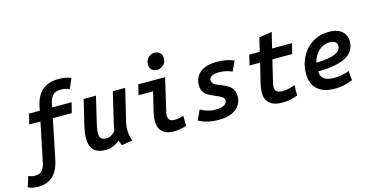

<svg xmlns="http://www.w3.org/2000/svg" viewBox="-158 -1232 3609 1872"><g transform="rotate(-15 1647.0 -296.5)"><path d="M34 188Q4 188 -21.5 182.5Q-47 177 -66 167L-33 62Q-20 67 -3 71.5Q14 76 36 76Q85 76 108 45.5Q131 15 139 -30L220 -421H107L132 -524H241L248 -560Q264 -640 298.5 -687Q333 -734 383 -755Q433 -776 497 -776Q532 -776 565 -770Q598 -764 622 -753L578 -652Q560 -660 540 -665Q520 -670 493 -670Q461 -670 437.5 -660.5Q414 -651 398 -627.5Q382 -604 373 -560L365 -524H562L536 -421H345L264 -26Q250 44 220.5 92Q191 140 145 164Q99 188 34 188Z M766 12Q707 12 671.5 -8Q636 -28 621 -64Q606 -100 606 -148Q606 -175 610.5 -203.5Q615 -232 621 -263L684 -524H808L749 -275Q742 -245 736.5 -216.5Q731 -188 731 -164Q731 -143 737 -128Q743 -113 757 -104.5Q771 -96 794 -96Q829 -96 852 -110.5Q875 -125 893 -145Q895 -162 897 -177Q899 -192 904 -211L978 -524H1103L1027 -208Q1022 -187 1019 -167Q1016 -147 1016 -126Q1016 -96 1021.5 -68Q1027 -40 1037 -10L928 8Q924 -1 917 -17.5Q910 -34 908 -43Q886 -25 849.5 -6.5Q813 12 766 12Z M1451 9Q1398 9 1364 -8.5Q1330 -26 1314 -59.5Q1298 -93 1298 -137Q1298 -157 1301 -179.5Q1304 -202 1310 -227L1357 -421H1210L1235 -524H1506L1433 -212Q1428 -197 1426 -183.5Q1424 -170 1424 -159Q1424 -130 1438.5 -114Q1453 -98 1487 -98Q1506 -98 1530 -102Q1554 -106 1580 -115V-13Q1548 -1 1516.5 4Q1485 9 1451 9ZM1449 -613Q1419 -613 1397.5 -631.5Q1376 -650 1376 -687Q1376 -730 1404 -755.5Q1432 -781 1467 -781Q1498 -781 1520 -762Q1542 -743 1542 -706Q1542 -665 1514 -639Q1486 -613 1449 -613Z M1905 14Q1849 14 1809 5.5Q1769 -3 1743 -14.5Q1717 -26 1703 -33L1750 -132Q1771 -120 1810 -105.5Q1849 -91 1903 -91Q1940 -91 1965 -98.5Q1990 -106 2003 -119.5Q2016 -133 2016 -152Q2016 -176 1995.5 -190Q1975 -204 1926 -224Q1887 -240 1860 -256.5Q1833 -273 1818 -298Q1803 -323 1803 -362Q1803 -441 1860.5 -489.5Q1918 -538 2031 -538Q2085 -538 2131 -528Q2177 -518 2202 -505L2156 -406Q2133 -417 2099.5 -425.5Q2066 -434 2018 -434Q2000 -434 1978 -429.5Q1956 -425 1941 -412.5Q1926 -400 1926 -377Q1926 -362 1933.5 -351.5Q1941 -341 1960.5 -330.5Q1980 -320 2014 -307Q2056 -291 2084 -272.5Q2112 -254 2126.5 -227.5Q2141 -201 2141 -160Q2141 -113 2115.5 -73.5Q2090 -34 2038 -10Q1986 14 1905 14Z M2547 12Q2493 12 2455 -4Q2417 -20 2397 -52Q2377 -84 2377 -134Q2377 -153 2380 -174.5Q2383 -196 2388 -219L2437 -421H2331L2355 -524H2461L2494 -661L2624 -681L2586 -524H2786L2761 -421H2561L2511 -211Q2508 -196 2505 -182Q2502 -168 2502 -157Q2502 -120 2524.5 -108Q2547 -96 2577 -96Q2610 -96 2642 -103.5Q2674 -111 2704 -122L2703 -18Q2669 -4 2628.5 4Q2588 12 2547 12Z M3074 13Q2992 13 2940.5 -15Q2889 -43 2865 -90.5Q2841 -138 2841 -198Q2841 -265 2863 -326Q2885 -387 2926.5 -435Q2968 -483 3028 -510.5Q3088 -538 3164 -538Q3218 -538 3256.5 -520.5Q3295 -503 3315.5 -471.5Q3336 -440 3336 -397Q3336 -348 3316.5 -313Q3297 -278 3262 -255Q3227 -232 3180 -218Q3133 -204 3078 -198Q3023 -192 2963 -192Q2962 -159 2976 -136.5Q2990 -114 3021 -102Q3052 -90 3101 -90Q3132 -90 3161.5 -95Q3191 -100 3214.5 -107Q3238 -114 3249 -120L3258 -24Q3233 -12 3184.5 0.5Q3136 13 3074 13ZM2967 -279Q3037 -280 3084.5 -288Q3132 -296 3161.5 -310Q3191 -324 3204 -342Q3217 -360 3217 -382Q3217 -398 3209 -410.5Q3201 -423 3184.5 -430Q3168 -437 3142 -437Q3103 -437 3067.5 -418.5Q3032 -400 3006 -365Q2980 -330 2967 -279Z"/></g></svg>

Font: Ubuntu Sans Mono SemiBold
Style: Italic
Weight: 600
Italic angle: -13.5°
Monospace: yes
Designer: Dalton Maag Ltd
Foundry: Dalton Maag Ltd
Version: Version 1.006